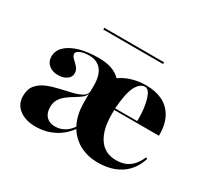

<svg xmlns="http://www.w3.org/2000/svg" viewBox="-123 -743 989 929"><g transform="rotate(30 371.5 -278.5)"><path d="M513.7 11.3Q453.2 11.3 407.3 -14.9Q361.3 -41.1 335.9 -90.3Q310.5 -139.5 310.5 -208.1Q310.5 -284.7 339.9 -333.5Q369.4 -382.3 419.8 -406Q470.2 -429.8 531.5 -429.8Q583.1 -429.8 621.8 -411.3Q660.5 -392.7 683.1 -353.2Q705.6 -313.7 705.6 -249.2H412.9L411.3 -258.1H579Q579.8 -303.2 573.8 -339.9Q567.7 -376.6 556.9 -398.8Q546 -421 529 -421Q502.4 -421 482.3 -384.7Q462.1 -348.4 455.6 -257.3L456.5 -255.6Q455.6 -247.6 455.6 -238.7Q455.6 -229.8 455.6 -221Q455.6 -138.7 488.3 -90.7Q521 -42.7 584.7 -42.7Q626.6 -42.7 655.6 -62.9Q684.7 -83.1 704.8 -128.2L712.1 -122.6Q690.3 -55.6 639.1 -22.2Q587.9 11.3 513.7 11.3ZM246 -36.3Q275.8 -36.3 300.4 -51.2Q325 -66.1 342.7 -96L310.5 -208.1V-257.3Q307.3 -241.9 292.7 -230.6Q278.2 -219.4 259.3 -208.1Q240.3 -196.8 222.2 -183.5Q204 -170.2 191.9 -151.6Q179.8 -133.1 179.8 -106.5Q179.8 -73.4 197.6 -54.8Q215.3 -36.3 246 -36.3ZM165.3 11.3Q108.9 11.3 74.2 -15.3Q39.5 -41.9 39.5 -87.1Q39.5 -126.6 59.3 -149.6Q79 -172.6 109.7 -185.1Q140.3 -197.6 175 -205.2Q209.7 -212.9 240.7 -220.6Q271.8 -228.2 291.5 -239.9Q311.3 -251.6 311.3 -274.2V-304Q311.3 -358.9 287.9 -387.9Q264.5 -416.9 220.2 -416.9Q190.3 -416.9 171 -408.5Q151.6 -400 151.6 -387.9Q151.6 -375.8 164.5 -364.1Q177.4 -352.4 189.5 -338.7Q201.6 -325 201.6 -306.5Q201.6 -285.5 182.7 -272.2Q163.7 -258.9 134.7 -258.9Q102.4 -258.9 82.7 -276.2Q62.9 -293.5 62.9 -321.8Q62.9 -354.8 88.3 -379Q113.7 -403.2 158.9 -416.5Q204 -429.8 265.3 -429.8Q325.8 -429.8 362.5 -408.1Q399.2 -386.3 416.1 -344.4Q433.1 -302.4 433.1 -241.9L349.2 -87.1Q316.9 -37.9 269 -13.3Q221 11.3 165.3 11.3ZM215.3 -559.7V-569.4H549.2V-559.7Z"/></g></svg>

Font: Playfair 144pt SemiExpanded Black
Style: Regular
Weight: 900
Width: 6
Designer: Claus Eggers Sørensen
Foundry: Claus Eggers Sørensen
Version: Version 2.203